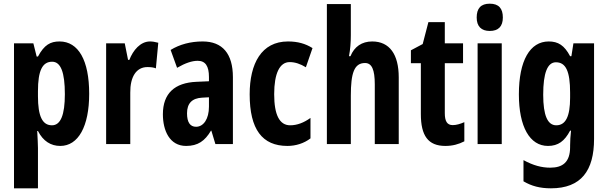

<svg xmlns="http://www.w3.org/2000/svg" viewBox="-20 -782 3300 1042"><path d="M303 -557C254 -557 220 -539 186 -475H179L161 -547H56V240H186V21C186 1 184 -30 182 -71H186C214 -16 256 10 307 10C405 10 464 -96 464 -273C464 -454 406 -557 303 -557ZM263 -447C310 -447 332 -389 332 -271C332 -158 309 -102 262 -102C210 -102 186 -151 186 -260V-287C186 -399 210 -447 263 -447Z M794 -557C742 -557 702 -509 682 -457H675L657 -547H556V0H687V-279C686 -364 719 -418 780 -418C799 -418 814 -416 826 -411L839 -550C820 -555 807 -557 794 -557Z M1080 -557C1014 -557 955 -541 906 -511L941 -414C986 -440 1022 -452 1053 -452C1095 -452 1114 -423 1114 -364V-341L1046 -338C928 -333 864 -275 864 -162C864 -74 900 10 990 10C1054 10 1092 -17 1125 -73H1127L1149 0H1244V-363C1244 -491 1187 -557 1080 -557ZM1077 -252 1114 -254V-203C1114 -137 1085 -94 1044 -94C1012 -94 995 -118 995 -167C995 -221 1022 -249 1077 -252Z M1540 10C1585 10 1630 -4 1665 -31V-142C1629 -116 1592 -102 1555 -102C1497 -102 1468 -158 1468 -271C1468 -384 1498 -445 1552 -445C1582 -445 1610 -435 1640 -417L1676 -521C1638 -545 1596 -557 1543 -557C1399 -557 1335 -437 1335 -270C1335 -80 1403 10 1540 10Z M1884 -591V-760H1754V0H1884V-263C1884 -385 1902 -440 1961 -440C1998 -440 2014 -404 2014 -324V0H2144V-362C2144 -487 2094 -557 2000 -557C1944 -557 1903 -529 1882 -477H1874C1881 -513 1884 -552 1884 -591Z M2437 -103C2406 -103 2394 -125 2394 -168V-439H2493V-547H2394V-662H2305L2274 -543L2210 -509V-439H2264V-163C2264 -46 2303 10 2397 10C2436 10 2469 1 2500 -15V-119C2477 -109 2456 -103 2437 -103Z M2638 -762C2590 -762 2567 -737 2567 -687C2567 -639 2592 -614 2638 -614C2685 -614 2709 -639 2709 -687C2709 -736 2687 -762 2638 -762ZM2703 -547H2572V0H2703Z M2958 -557C2856 -557 2796 -453 2796 -270C2796 -94 2855 10 2954 10C3009 10 3044 -16 3074 -73H3079C3076 -48 3074 -15 3074 7V16C3074 98 3034 128 2966 128C2920 128 2874 116 2821 87V202C2865 228 2911 240 2970 240C3134 240 3204 144 3204 -28V-547H3092L3081 -477H3074C3043 -536 3009 -557 2958 -557ZM2997 -444C3051 -444 3074 -395 3074 -279V-252C3074 -150 3050 -102 2999 -102C2952 -102 2928 -155 2928 -268C2928 -386 2951 -444 2997 -444Z"/></svg>

Font: Noto Sans Lao Looped ExtraCondensed
Style: Bold
Weight: 700
Width: 2
Designer: Mark Frömberg, Ben Mitchell
Foundry: The Fontpad Ltd
Version: Version 1.002